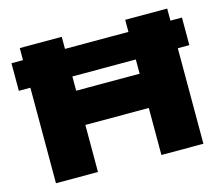

<svg xmlns="http://www.w3.org/2000/svg" viewBox="-105 -889 1196 1029"><g transform="rotate(-15 493.0 -375.0)"><path d="M84 0H317V-261H669V0H902V-530H966V-683H902V-750H669V-683H317V-750H84V-683H20V-530H84ZM317 -451V-530H669V-451Z"/></g></svg>

Font: Bounded ExtBd
Style: Regular
Weight: 800
Designer: Vlad Churkin
Version: Version 3.0